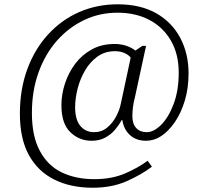

<svg xmlns="http://www.w3.org/2000/svg" viewBox="-20 -734 961 896"><path d="M412.6 142.1Q309.6 142.1 233.4 104Q156.7 65.9 114.7 -10.5Q72.8 -86.9 72.8 -203.1Q72.8 -316.9 107.2 -410.6Q141.6 -504.4 203.6 -572.3Q265.6 -640.6 348.6 -677.2Q431.6 -713.9 529.8 -713.9Q635.3 -713.9 709.5 -671.9Q782.7 -629.9 821.3 -556.9Q859.9 -483.9 859.9 -392.1Q859.9 -321.8 842.3 -263.9Q824.7 -206.1 795.9 -164.1Q735.4 -77.1 661.6 -77.1Q615.7 -77.1 586.7 -103.5Q557.6 -129.9 550.8 -173.8H547.9Q535.2 -150.4 516.6 -128.4Q497.6 -106 470.7 -91.6Q443.8 -77.1 407.7 -77.1Q349.6 -77.1 308.1 -117.2Q266.6 -157.2 266.6 -243.2Q266.6 -293 283 -343.5Q299.3 -394 330.6 -436Q362.3 -478 408.4 -503.4Q454.6 -528.8 514.6 -528.8Q544.9 -528.8 570.3 -520Q595.7 -511.2 611.8 -498L644.5 -520H661.6L608.9 -276.9Q603.5 -257.8 600.6 -234.9Q597.7 -211.9 597.7 -191.9Q597.7 -155.8 615.7 -136.5Q633.8 -117.2 664.6 -117.2Q697.8 -117.2 732.4 -151.9Q767.1 -186.5 790.5 -249.3Q814 -312 814 -395Q814 -481.9 777.3 -544.9Q740.7 -607.9 676.3 -641.4Q611.8 -674.8 528.8 -674.8Q444.8 -674.8 372.6 -640.4Q300.3 -606 245.1 -543.5Q190.4 -481 159.7 -395.5Q128.9 -310.1 128.9 -207Q128.9 -97.7 166 -29.8Q202.6 39.1 268.3 70.6Q334 102.1 419.9 102.1Q502 102.1 564.5 75Q627 47.9 668.9 16.1L689 43.9Q641.6 80.1 572.3 111.1Q502.9 142.1 412.6 142.1ZM418.9 -117.2Q454.1 -117.2 479.5 -138.2Q505.4 -159.2 521.5 -189.7Q537.6 -220.2 543 -246.1L589.8 -464.8Q581.5 -477.1 561.8 -486.1Q542 -495.1 516.6 -495.1Q469.7 -495.1 434.8 -470Q399.9 -444.8 377 -405.3Q353.5 -365.2 342 -319.6Q330.6 -273.9 330.6 -233.9Q330.6 -174.8 355.2 -146Q379.9 -117.2 418.9 -117.2Z"/></svg>

Font: Koh Santepheap Light
Style: Regular
Weight: 300
Designer: Danh Hong
Version: Version 2.002; ttfautohint (v1.8.3)